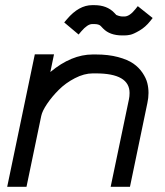

<svg xmlns="http://www.w3.org/2000/svg" viewBox="-20 -723 640 743"><path d="M479 -338.9Q481.4 -349.6 481.4 -363.3Q481.4 -439 351.1 -439H338.9Q305.7 -439 269.8 -420.4Q233.9 -401.9 207.3 -375.2Q180.7 -348.6 162.1 -321Q143.6 -293.5 139.6 -274.4L82.5 0H7.8L114.7 -512.7H189L174.8 -444.3Q256.3 -512.2 338.9 -512.2H351.1Q399.4 -512.2 436.8 -502.2Q474.1 -492.2 495.8 -477.1Q517.6 -461.9 531.5 -441.2Q545.4 -420.4 550 -401.9Q554.7 -383.3 554.7 -363.3Q554.7 -343.8 550.3 -324.2L482.9 0H408.2ZM239.3 -648.9Q285.2 -703.1 336.9 -703.1H344.7Q394 -703.1 421.9 -673.8L430.2 -665Q431.2 -664.1 439.5 -661.6Q447.8 -659.2 453.1 -659.2H461.4Q481.4 -659.2 503.9 -687.5L513.2 -699.2L570.8 -653.3L561.5 -641.6Q543 -618.2 519.5 -604.5Q496.1 -590.8 483.9 -588.4Q471.7 -585.9 461.4 -585.9H453.1Q404.8 -585.9 378.9 -612.8L369.6 -622.6Q362.3 -629.9 344.7 -629.9H336.9Q318.8 -629.9 294.9 -602.1L284.2 -589.4L228.5 -636.2Z"/></svg>

Font: Anka/Coder
Style: Italic
Weight: 400
Italic angle: -12°
Monospace: yes
Version: Version 001.100